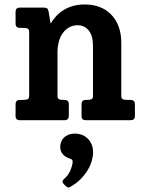

<svg xmlns="http://www.w3.org/2000/svg" viewBox="-20 -539 645 861"><path d="M585 -18.6Q585 -8.8 579.8 -4.4Q574.7 0 565.9 0H364.7Q345.7 0 345.7 -18.1V-71.8Q345.7 -80.6 350.1 -85.7Q354.5 -90.8 364.7 -90.8H365.7Q384.8 -90.8 390.9 -94.5Q397 -98.1 397 -108.9V-333Q397 -378.9 377.9 -402.3Q358.9 -425.8 328.6 -425.8Q306.6 -425.8 289.6 -416Q272.5 -406.2 261 -389.9Q249.5 -373.5 243.7 -351.6Q237.8 -329.6 237.8 -305.2V-108.9Q237.8 -98.6 243.7 -94.7Q249.5 -90.8 268.6 -90.8H269.5Q288.6 -90.8 288.6 -71.8V-18.6Q288.6 -10.3 283.9 -5.1Q279.3 0 269.5 0H68.8Q49.8 0 49.8 -19V-71.8Q49.8 -80.6 54.2 -85.7Q58.6 -90.8 68.8 -90.8H77.1Q97.7 -90.8 104.2 -94.2Q110.8 -97.7 110.8 -108.9V-396Q110.8 -407.2 104.2 -410.6Q97.7 -414.1 77.1 -414.1H68.8Q49.8 -414.1 49.8 -433.1V-485.8Q49.8 -504.9 68.8 -504.9H175.8Q185.5 -504.9 190.7 -501.7Q195.8 -498.5 198.2 -485.8L207 -433.1Q217.8 -451.7 232.7 -467.5Q247.6 -483.4 266.6 -494.9Q285.6 -506.3 309.3 -512.7Q333 -519 360.8 -519Q395 -519 424.8 -508.3Q454.6 -497.6 476.6 -475.8Q498.5 -454.1 511.2 -421.9Q523.9 -389.6 523.9 -347.2V-108.9Q523.9 -97.7 530.3 -94.2Q536.6 -90.8 557.6 -90.8H565.9Q585 -90.8 585 -71.8ZM397.5 144.5Q397.5 160.6 391.8 181.2Q386.2 201.7 373.8 222.9Q361.3 244.1 341.6 264.2Q321.8 284.2 293.5 299.8Q288.1 303.2 283.2 301Q278.3 298.8 274.4 294.9L265.1 285.6Q254.9 273.9 267.1 263.7Q286.1 247.1 294.9 226.8Q303.7 206.5 305.7 189.5Q306.6 182.6 303.7 178.5Q300.8 174.3 292.5 171.9Q273.4 166 261.7 152.6Q250 139.2 250 120.6Q250 108.9 253.9 98.1Q257.8 87.4 266.1 78.9Q274.4 70.3 287.1 65.2Q299.8 60.1 317.4 60.1Q331.1 60.1 345.2 64.9Q359.4 69.8 371.1 80.3Q382.8 90.8 390.1 106.7Q397.5 122.6 397.5 144.5Z"/></svg>

Font: New Telegraph
Style: Bold
Weight: 700
Designer: Frank Baranowski
Foundry: Frank Baranowski
Version: Version 3.001